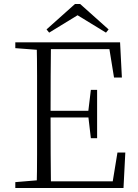

<svg xmlns="http://www.w3.org/2000/svg" viewBox="-20 -933 686 953"><path d="M378 -913 519 -787 506 -771 341 -872H389L224 -771L211 -787L352 -913ZM56 0V-29L188 -40H198V0ZM162 0Q164 -83 164 -166Q164 -249 164 -333V-390Q164 -474 164 -557.5Q164 -641 162 -723H233Q232 -641 231.5 -556Q231 -471 231 -377V-357Q231 -255 231.5 -169Q232 -83 233 0ZM198 0V-33H569L536 -11L563 -176H602L593 0ZM198 -350V-383H436V-350ZM431 -247 418 -358V-379L431 -487H462V-247ZM56 -694V-723H198V-684H188ZM546 -548 519 -714 553 -689H198V-723H576L585 -548Z"/></svg>

Font: Source Han Serif JP VF
Style: Regular
Weight: 250
Designer: Ryoko NISHIZUKA 西塚涼子 (kana & ideographs); Frank Grießhammer (Latin, Greek & Cyrillic); Wenlong ZHANG 张文龙 (bopomofo); San
Foundry: Adobe
Version: Version 2.001;hotconv 1.1.0;makeotfexe 2.6.0